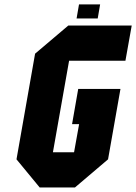

<svg xmlns="http://www.w3.org/2000/svg" viewBox="-20 -832 604 852"><path d="M564.5 -718.8 536.6 -562.5H286.6L214.8 -156.2H308.6L331.1 -281.2H299.8L327.1 -437.5H514.6L459.5 -125L312.5 0H156.2L53.2 -125L135.7 -593.8L283.2 -718.8ZM319.8 -750 330.6 -812.5H424.3L413.6 -750Z"/></svg>

Font: Signwood
Style: Italic
Weight: 400
Italic angle: -10°
Designer: GGBotNet
Foundry: GGBotNet
Version: 0.95